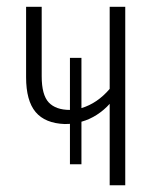

<svg xmlns="http://www.w3.org/2000/svg" viewBox="-20 -551 460 571"><path d="M352.5 -530.8V0H306.2V-242.2Q289.6 -223.6 268.1 -209.7Q246.6 -195.8 222.2 -189V-62.5H188V-182.6Q184.6 -182.6 180.7 -182.4Q176.8 -182.1 172.9 -182.1Q114.3 -184.1 85.9 -217.8Q57.6 -251.5 57.6 -321.3V-530.8H104V-324.2Q104 -268.6 125 -246.3Q146 -224.1 188 -224.1V-378.9H222.2V-229.5Q269.5 -243.7 306.2 -286.6V-530.8Z"/></svg>

Font: Open Sans Condensed Light
Style: Regular
Weight: 300
Width: 3
Designer: Monotype Design Team
Foundry: Monotype Imaging Inc.
Version: Version 3.003; ttfautohint (v1.8.4)